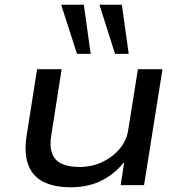

<svg xmlns="http://www.w3.org/2000/svg" viewBox="-20 -784 769 813"><path d="M279 9Q210 9 164 -14Q118 -37 99.5 -86.5Q81 -136 93 -211L137 -491H241L198 -217Q189 -167 200 -136Q211 -105 240.5 -91Q270 -77 316 -77Q370 -77 414.5 -98.5Q459 -120 488 -155.5Q517 -191 523 -234L564 -491H668L590 0H491L508 -111H516Q474 -53 415.5 -22Q357 9 279 9ZM467 -556 401 -764H496L525 -556ZM306 -556 239 -764H335L364 -556Z"/></svg>

Font: Nunito Sans 10pt Expanded Medium
Style: Italic
Weight: 500
Width: 7
Italic angle: -9°
Designer: Vernon Adams
Foundry: Vernon Adams
Version: Version 3.101;gftools[0.9.27]